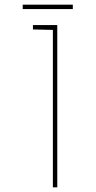

<svg xmlns="http://www.w3.org/2000/svg" viewBox="-20 -808 414 828"><path d="M294 -769V-788H78V-769ZM227 0V-700H122V-681L208 -679V0Z"/></svg>

Font: Advent Pro
Style: Thin
Weight: 100
Designer: Andreas Kalpakidis
Foundry: Andreas Kalpakidis
Version: Version 2.002 2007